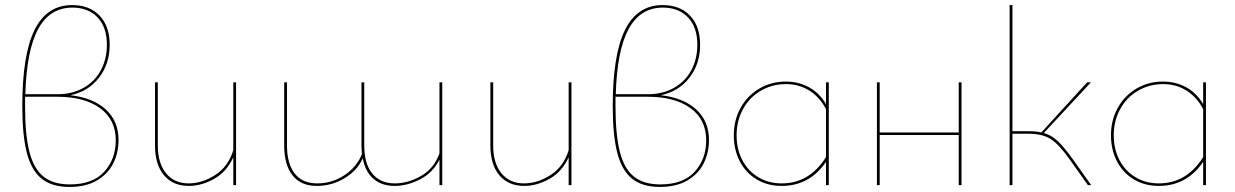

<svg xmlns="http://www.w3.org/2000/svg" viewBox="-20 -731 4876 758"><path d="M448 -178Q448 -128 427 -86Q406 -44 362.5 -18.5Q319 7 254 7Q185 7 144.5 -25.5Q104 -58 86 -127.5Q68 -197 68 -312Q68 -515 116.5 -613Q165 -711 265 -711Q333 -711 373 -669.5Q413 -628 413 -554Q413 -479 371 -424.5Q329 -370 258 -355Q347 -345 397.5 -299Q448 -253 448 -178ZM80 -359H207Q265 -359 309.5 -384Q354 -409 378 -453.5Q402 -498 402 -554Q402 -624 365 -662.5Q328 -701 266 -701Q177 -701 131 -617Q85 -533 80 -359ZM437 -177Q437 -259 375 -304Q313 -349 208 -349H79V-311Q79 -199 96 -132Q113 -65 151.5 -34Q190 -3 256 -3Q346 -3 391.5 -53Q437 -103 437 -177Z M912 -406V0H901V-110Q875 -53 825.5 -25Q776 3 725 3Q663 3 627.5 -39Q592 -81 592 -157V-406H603V-157Q603 -87 635.5 -47Q668 -7 725 -7Q778 -7 829.5 -40Q881 -73 901 -138V-406Z M1726 -406V0H1715V-101Q1689 -49 1638.5 -23Q1588 3 1538 3Q1487 3 1454.5 -25Q1422 -53 1412 -106Q1391 -58 1340.5 -27.5Q1290 3 1230 3Q1168 3 1135 -38.5Q1102 -80 1102 -157V-406H1113V-157Q1113 -85 1143.5 -46Q1174 -7 1232 -7Q1291 -7 1340 -39.5Q1389 -72 1409 -123Q1407 -145 1407 -157V-406H1418V-157Q1418 -85 1449.5 -46Q1481 -7 1539 -7Q1591 -7 1642.5 -36.5Q1694 -66 1715 -126V-406Z M2236 -406V0H2225V-110Q2199 -53 2149.5 -25Q2100 3 2049 3Q1987 3 1951.5 -39Q1916 -81 1916 -157V-406H1927V-157Q1927 -87 1959.5 -47Q1992 -7 2049 -7Q2102 -7 2153.5 -40Q2205 -73 2225 -138V-406Z M2779 -178Q2779 -128 2758 -86Q2737 -44 2693.5 -18.5Q2650 7 2585 7Q2516 7 2475.5 -25.5Q2435 -58 2417 -127.5Q2399 -197 2399 -312Q2399 -515 2447.5 -613Q2496 -711 2596 -711Q2664 -711 2704 -669.5Q2744 -628 2744 -554Q2744 -479 2702 -424.5Q2660 -370 2589 -355Q2678 -345 2728.5 -299Q2779 -253 2779 -178ZM2411 -359H2538Q2596 -359 2640.5 -384Q2685 -409 2709 -453.5Q2733 -498 2733 -554Q2733 -624 2696 -662.5Q2659 -701 2597 -701Q2508 -701 2462 -617Q2416 -533 2411 -359ZM2768 -177Q2768 -259 2706 -304Q2644 -349 2539 -349H2410V-311Q2410 -199 2427 -132Q2444 -65 2482.5 -34Q2521 -3 2587 -3Q2677 -3 2722.5 -53Q2768 -103 2768 -177Z M3252 -406V0H3241V-92Q3176 3 3066 3Q3010 3 2967 -23Q2924 -49 2900.5 -94.5Q2877 -140 2877 -197Q2877 -257 2904 -305.5Q2931 -354 2978 -381.5Q3025 -409 3082 -409Q3132 -409 3173 -387Q3214 -365 3241 -320V-406ZM3241 -111V-300Q3216 -348 3175 -373.5Q3134 -399 3083 -399Q3029 -399 2984 -373Q2939 -347 2913.5 -300.5Q2888 -254 2888 -197Q2888 -142 2910.5 -99Q2933 -56 2973.5 -31.5Q3014 -7 3066 -7Q3176 -7 3241 -111Z M3776 -406V0H3765V-198H3453V0H3442V-406H3453V-208H3765V-406Z M4288 0H4275L4205 -99Q4162 -160 4129 -181.5Q4096 -203 4041 -203H3977V0H3966V-711H3977V-213H4042Q4073 -213 4091 -208L4272 -406H4287L4101 -206Q4132 -197 4156.5 -173.5Q4181 -150 4215 -103Z M4741 -406V0H4730V-92Q4665 3 4555 3Q4499 3 4456 -23Q4413 -49 4389.5 -94.5Q4366 -140 4366 -197Q4366 -257 4393 -305.5Q4420 -354 4467 -381.5Q4514 -409 4571 -409Q4621 -409 4662 -387Q4703 -365 4730 -320V-406ZM4730 -111V-300Q4705 -348 4664 -373.5Q4623 -399 4572 -399Q4518 -399 4473 -373Q4428 -347 4402.5 -300.5Q4377 -254 4377 -197Q4377 -142 4399.5 -99Q4422 -56 4462.5 -31.5Q4503 -7 4555 -7Q4665 -7 4730 -111Z"/></svg>

Font: Ysabeau Infant Hairline
Style: Regular
Weight: 100
Designer: Christian Thalmann (Catharsis Fonts)
Version: Version 0.003